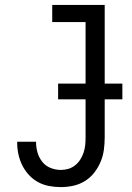

<svg xmlns="http://www.w3.org/2000/svg" viewBox="-20 -755 540 783"><path d="M228 8Q204 8 180 3.5Q156 -1 135 -12.5Q114 -24 97.5 -42Q81 -60 70.5 -81.5Q60 -103 55 -126.5Q50 -150 50 -174Q50 -175 50 -175.5Q50 -176 50 -177H127Q127 -176 127 -176Q127 -176 127 -175Q127 -154 133 -133Q139 -112 152.5 -95Q166 -78 186.5 -70Q207 -62 228 -62Q244 -62 259 -66.5Q274 -71 286.5 -81Q299 -91 307.5 -104.5Q316 -118 321 -133Q326 -148 327.5 -163.5Q329 -179 329 -195V-665H193V-735H407V-195Q407 -169 403.5 -143.5Q400 -118 390 -94.5Q380 -71 364 -50.5Q348 -30 326 -16.5Q304 -3 279 2.5Q254 8 228 8ZM217 -350V-414H479V-350Z"/></svg>

Font: Iosevka Slab
Style: Regular
Weight: 400
Monospace: yes
Designer: Belleve Invis
Foundry: Belleve Invis
Version: Version 11.2.4; ttfautohint (v1.8.3)